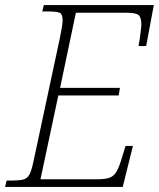

<svg xmlns="http://www.w3.org/2000/svg" viewBox="-37 -734 624 754"><path d="M-17 0 -11 -25H11Q39 -25 54.5 -29Q70 -33 78.5 -48.5Q87 -64 94 -98L198 -584Q203 -608 206 -626.5Q209 -645 209 -654Q209 -678 198 -683.5Q187 -689 153 -689H129L135 -714H567L537 -553H507Q509 -562 511.5 -579.5Q514 -597 516 -613.5Q518 -630 518 -638Q518 -666 507 -675Q496 -684 458 -684H261L199 -389H434L429 -359H192L122 -30H344Q376 -30 393 -36Q410 -42 420.5 -60Q431 -78 442 -115L456 -161H485L445 0Z"/></svg>

Font: Noto Serif SemiCondensed ExtraLight
Style: Italic
Weight: 200
Width: 4
Italic angle: -12°
Designer: Monotype Design Team
Foundry: Monotype Imaging Inc.
Version: Version 2.013